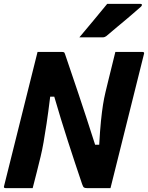

<svg xmlns="http://www.w3.org/2000/svg" viewBox="-36 -967 761 987"><path d="M132 0H-7Q-19 0 -15 -11Q22 -158 58.5 -305.5Q95 -453 132 -600Q138 -625 144.5 -650Q151 -675 157 -700H283Q292 -700 294.5 -697Q297 -694 302 -678Q330 -596 367.5 -484.5Q405 -373 453 -223H474Q478 -296 483 -345Q488 -394 493.5 -428.5Q499 -463 506 -492Q513 -521 521 -554Q530 -591 539 -627Q548 -663 557 -700H696Q708 -700 704 -689Q667 -542 630.5 -394.5Q594 -247 557 -100Q551 -75 544.5 -50Q538 -25 532 0H411Q401 0 396 -3Q391 -6 386 -21Q350 -127 313 -241.5Q276 -356 243 -470H222Q212 -388 203.5 -332Q195 -276 188 -236Q181 -196 173 -163Q163 -123 153 -82Q143 -41 132 0ZM515 -947H687Q693 -947 693.5 -942.5Q694 -938 689 -933Q665 -912 646.5 -896Q628 -880 609.5 -864.5Q591 -849 567.5 -829.5Q544 -810 510 -781Q507 -779 502.5 -777Q498 -775 492 -775H372Q410 -821 444 -861Q478 -901 515 -947Z"/></svg>

Font: Recursive Sn Lnr St XBd
Style: Italic
Weight: 800
Italic angle: -15°
Version: Version 1.079;hotconv 1.0.112;makeotfexe 2.5.65598; ttfautoh